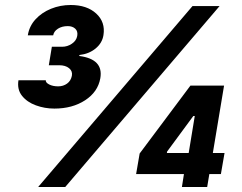

<svg xmlns="http://www.w3.org/2000/svg" viewBox="-20 -752 972 772"><path d="M198.7 -315.4Q159.7 -315.4 124.3 -328.4Q88.9 -341.3 68.6 -366.7Q48.3 -392.1 54.2 -429.2H164.1Q163.1 -419.9 177.7 -412.4Q192.4 -404.8 213.9 -404.8Q234.4 -404.8 249.8 -416Q265.1 -427.2 269 -447.3Q272.5 -465.8 257.8 -477.8Q243.2 -489.7 217.8 -489.7H176.3L188.5 -564H230Q251 -564 269 -576.2Q287.1 -588.4 290.5 -607.4Q293.9 -626 282.7 -636.5Q271.5 -647 252.4 -647Q229.5 -647 213.1 -636.7Q196.8 -626.5 193.8 -609.9H91.8Q97.7 -647 122.8 -674.3Q147.9 -701.7 185.1 -716.8Q222.2 -731.9 264.2 -731.9Q329.6 -731.9 366.9 -697.5Q404.3 -663.1 396 -610.8Q391.1 -579.1 364.5 -557.1Q337.9 -535.2 299.3 -530.8L298.8 -526.9Q348.1 -520.5 369.1 -498Q390.1 -475.6 383.3 -437Q373.5 -382.3 322.3 -348.9Q271 -315.4 198.7 -315.4ZM133.3 0 753.9 -727.5H862.8L242.2 0ZM527.3 -52.2 541.5 -134.8 745.6 -407.7H824.7L804.2 -285.6H757.3L651.9 -142.6L650.9 -136.7H882.8L868.2 -52.2ZM711.4 0 723.6 -77.6 734.9 -113.8 783.2 -407.7H880.9L813 0Z"/></svg>

Font: Inter ExtraBold
Style: Italic
Weight: 800
Italic angle: -9.3988°
Designer: Rasmus Andersson
Foundry: rsms
Version: Version 4.001;git-66647c0bb